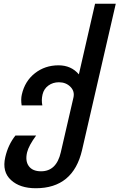

<svg xmlns="http://www.w3.org/2000/svg" viewBox="-20 -740 635 1020"><path d="M96 -238Q112 -309 165.5 -351Q219 -393 291 -393Q358 -393 399 -345L485 -720H595L416 57Q369 260 170 260Q86 260 39 217Q-10 173 8 95Q23 29 62 -20H172Q133 33 124 69Q113 115 133 142.5Q153 170 198 170Q280 170 303 69L370 -221Q378 -255 354 -279Q330 -303 293 -303Q261 -303 237 -285.5Q213 -268 206 -238Q199 -208 205 -180H95Q90 -213 96 -238Z"/></svg>

Font: Miedinger
Style: Bold-Italic
Weight: 700
Italic angle: -13°
Version: Version 001.000